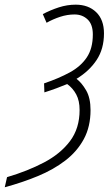

<svg xmlns="http://www.w3.org/2000/svg" viewBox="-100 -562 479 823"><path d="M-79.6 240.7 -69.8 197.3Q18.1 171.4 88.4 134.5Q158.7 97.7 200 43Q241.2 -11.7 241.2 -90.3Q241.2 -130.4 226.8 -157.2Q212.4 -184.1 188 -201.7Q167 -192.9 141.8 -183.6Q116.7 -174.3 90.3 -166L88.9 -204.6Q152.3 -226.1 199.2 -251.7Q246.1 -277.3 272 -315.9Q297.9 -354.5 297.9 -414.1Q297.9 -457.5 275.4 -478.8Q252.9 -500 219.7 -500Q188.5 -500 158 -490Q127.4 -480 99.6 -464.4L83.5 -501.5Q116.7 -519 152.3 -530.5Q188 -542 224.6 -542Q278.8 -542 312.3 -509.8Q345.7 -477.5 345.7 -418.9Q345.7 -352.5 314.2 -304.9Q282.7 -257.3 228 -224.1Q250.5 -207 269.3 -174.6Q288.1 -142.1 288.1 -90.3Q288.1 -19 259.3 34.2Q230.5 87.4 179.9 126.2Q129.4 165 62.7 192.6Q-3.9 220.2 -79.6 240.7Z"/></svg>

Font: Open Sans Condensed Light
Style: Italic
Weight: 300
Width: 3
Italic angle: -12°
Designer: Monotype Design Team
Foundry: Monotype Imaging Inc.
Version: Version 3.000; ttfautohint (v1.8.4)